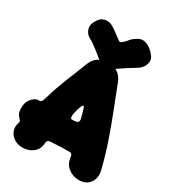

<svg xmlns="http://www.w3.org/2000/svg" viewBox="-221 -1038 1065 1182"><g transform="rotate(30 311.0 -446.5)"><path d="M127 25Q93 25 67.5 8.5Q42 -8 31.5 -35Q21 -62 32 -95Q32 -95 33 -98Q34 -101 34 -101Q34 -105 33 -108Q32 -110 30.5 -112Q29 -114 27 -116Q21 -125 15 -130.5Q9 -136 4.5 -147.5Q0 -159 0 -186V-188Q0 -215 11.5 -235Q23 -255 38.5 -266Q54 -277 66 -277H76Q90 -277 98 -304Q113 -355 126 -392.5Q139 -430 152 -463Q165 -496 180 -532Q195 -568 213 -616Q242 -692 326 -692Q408 -692 437 -616Q473 -524 505.5 -440Q538 -356 566.5 -272.5Q595 -189 618 -96Q630 -44 604 -9.5Q578 25 528 25Q484 25 451 -2Q418 -29 414 -77Q414 -77 414 -77.5Q414 -78 412 -84Q408 -97 395 -97Q368 -97 354 -97Q340 -97 330.5 -96.5Q321 -96 307 -95Q293 -94 265 -93Q256 -93 247 -89.5Q238 -86 236 -75Q235 -71 235.5 -71.5Q236 -72 235 -64Q231 -22 200.5 1.5Q170 25 127 25ZM305 -277Q314 -277 320.5 -277Q327 -277 336 -279Q348 -282 351 -290.5Q354 -299 352 -307Q346 -327 342 -344.5Q338 -362 331 -379Q330 -383 325.5 -385Q321 -387 317 -379Q308 -358 304 -344.5Q300 -331 296 -310Q294 -297 295.5 -287Q297 -277 305 -277ZM533 -858Q544 -843 542.5 -823.5Q541 -804 529.5 -786Q518 -768 500 -757Q460 -733 432.5 -715Q405 -697 374 -674Q325 -636 276 -674Q242 -700 211.5 -725Q181 -750 152 -765Q125 -780 116.5 -807Q108 -834 120 -858L122 -862Q142 -903 174.5 -910Q207 -917 235 -898Q258 -884 275.5 -870Q293 -856 317 -840Q320 -839 322.5 -838Q325 -837 329 -840Q349 -854 363.5 -873Q378 -892 406 -908Q433 -926 467.5 -913Q502 -900 530 -862Z"/></g></svg>

Font: Winky Sans Black
Style: Regular
Weight: 900
Designer: Simon Atzbach
Foundry: typofactur
Version: Version 1.205